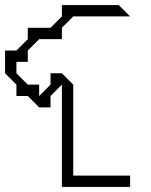

<svg xmlns="http://www.w3.org/2000/svg" viewBox="-20 -740 597 760"><path d="M225 0V-405L180 -360V-315H135L90 -360H45V-405L0 -450V-540H45L90 -585V-630H180L225 -675V-720H450L495 -675H270L225 -630V-585H135L90 -540V-495H45V-450L90 -405H135V-360L180 -405V-450H225L270 -405V-45H495V0Z"/></svg>

Font: Rubik Iso
Style: Regular
Weight: 400
Designer: Hubert and Fischer, NaN
Foundry: Hubert and Fischer, NaN
Version: Version 2.200